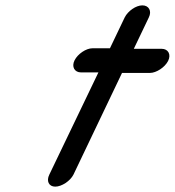

<svg xmlns="http://www.w3.org/2000/svg" viewBox="-20 -659 652 716"><path d="M445 -594 390 -479H325C301 -479 270 -458 258 -434C246 -410 258 -389 282 -389H347L164 -8C152 16 162 37 186 37C210 37 242 16 254 -8L435 -387H539C563 -387 595 -408 607 -432C619 -456 607 -477 583 -477H479L535 -594C547 -618 535 -639 511 -639C487 -639 457 -618 445 -594Z"/></svg>

Font: Electronic
Style: BlkUltIt
Weight: 900
Version: Version 1.011